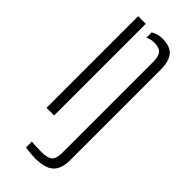

<svg xmlns="http://www.w3.org/2000/svg" viewBox="-261 -645 889 889"><g transform="rotate(45 183.5 -201.0)"><path d="M60.5 0V-600H110.5V0ZM123 196.5V158.5Q134 160 150.8 160.8Q167.5 161.5 185.5 161.5Q228.5 161.5 244 147.8Q259.5 134 259.5 96.5V-501Q259.5 -536 246.2 -551.2Q233 -566.5 201 -566.5Q178 -566.5 158 -556.5V-591Q170 -598.5 184 -602.5Q198 -606.5 214.5 -606.5Q265 -606.5 287.2 -580Q309.5 -553.5 309.5 -498V93Q309.5 151.5 281 177.2Q252.5 203 187.5 203Q176 203 156.5 201.2Q137 199.5 123 196.5Z"/></g></svg>

Font: Big Shoulders Stencil Text Thin ExtraLight
Style: Regular
Weight: 250
Version: Version 2.001